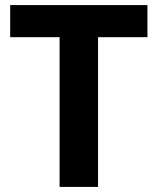

<svg xmlns="http://www.w3.org/2000/svg" viewBox="-20 -734 619 754"><path d="M365 0H214V-588H20V-714H559V-588H365Z"/></svg>

Font: Noto Sans Nag Mundari
Style: Bold
Weight: 700
Version: Version 1.000